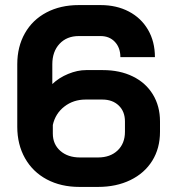

<svg xmlns="http://www.w3.org/2000/svg" viewBox="-20 -728 674 756"><path d="M48 -229V-475Q48 -544 78 -597Q108 -650 163 -679Q218 -708 290 -708H376Q439 -708 487.5 -682.5Q536 -657 563 -610.5Q590 -564 590 -503H454Q454 -540 432.5 -563Q411 -586 376 -586H290Q243 -586 214.5 -555.5Q186 -525 186 -475V-397Q212 -422 248.5 -437Q285 -452 319 -452H385Q452 -452 503 -427Q554 -402 582 -356Q610 -310 610 -250V-209Q610 -144 579.5 -95Q549 -46 493.5 -19Q438 8 366 8H293Q220 8 164.5 -21.5Q109 -51 78.5 -105Q48 -159 48 -229ZM366 -108Q414 -108 443 -135.5Q472 -163 472 -209V-250Q472 -289 447.5 -312.5Q423 -336 383 -336H317Q269 -336 233.5 -308.5Q198 -281 188 -236V-202Q188 -160 217.5 -134Q247 -108 295 -108Z"/></svg>

Font: Stavian Bold
Style: Bold
Weight: 700
Version: Version 1.000; ttfautohint (v1.6)